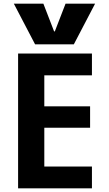

<svg xmlns="http://www.w3.org/2000/svg" viewBox="-20 -1020 590 1040"><path d="M55 -1000H215L273 -850H277L335 -1000H495L380 -780H170ZM78 0V-730H478V-612H220V-444H468V-328H220V-118H478V0Z"/></svg>

Font: M PLUS Code Latin SemiExpanded
Style: Bold
Weight: 700
Width: 6
Designer: Coji Morishita
Foundry: UNDERFOREST DESIGN
Version: Version 1.002; ttfautohint (v1.8.3)